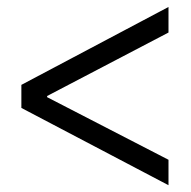

<svg xmlns="http://www.w3.org/2000/svg" viewBox="-20 -569 554 557"><path d="M468.8 -548.8V-474.6L116.7 -290.5V-287.1L468.8 -105.5V-31.7L42 -255.9V-322.8Z"/></svg>

Font: VarendraSemibold
Style: Regular
Weight: 600
Designer: Jacob Thomas
Foundry: Bangla Type Foundry
Version: Version 1.008